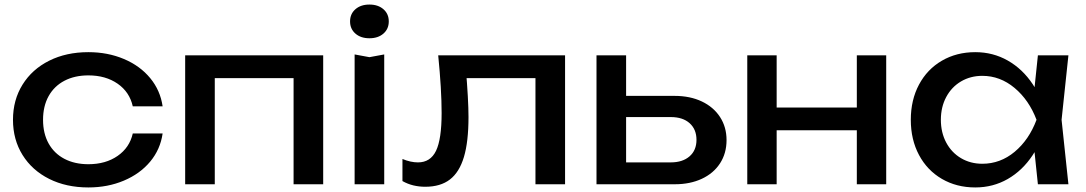

<svg xmlns="http://www.w3.org/2000/svg" viewBox="-20 -809 4767 843"><path d="M368 14Q271 14 196 -23.5Q121 -61 79 -128.5Q37 -196 37 -283Q37 -370 79 -437.5Q121 -505 196 -542.5Q271 -580 368 -580Q453 -580 524 -550Q595 -520 639.5 -466Q684 -412 694 -342H563Q549 -405 496.5 -441.5Q444 -478 368 -478Q308 -478 263 -454.5Q218 -431 193.5 -387Q169 -343 169 -283Q169 -223 193.5 -179Q218 -135 263 -111.5Q308 -88 368 -88Q444 -88 496.5 -124.5Q549 -161 563 -223H694Q684 -153 639.5 -99.5Q595 -46 524 -16Q453 14 368 14Z M1399 0H1269V-525L1329 -466H863L923 -525V0H793V-566H1399Z M1602 -558 1667 -570V0H1537V-570ZM1517 -715Q1517 -748 1540.5 -768.5Q1564 -789 1602 -789Q1640 -789 1663.5 -768.5Q1687 -748 1687 -715Q1687 -682 1663.5 -661.5Q1640 -641 1602 -641Q1564 -641 1540.5 -661.5Q1517 -682 1517 -715Z M2461 -566V0H2331V-526L2391 -466H1969L2025 -512Q2037 -370 2037 -295Q2037 -187 2017 -120Q1997 -53 1955.5 -21Q1914 11 1847 11Q1820 11 1795 5Q1770 -1 1747 -14V-111Q1783 -96 1815 -96Q1870 -96 1894.5 -147Q1919 -198 1919 -313Q1919 -416 1904 -566Z M2599 -566H2729V-36L2683 -96H2925Q2977 -96 3007.5 -122.5Q3038 -149 3038 -195Q3038 -241 3008 -268Q2978 -295 2925 -295H2687V-388H2942Q3010 -388 3061.5 -363.5Q3113 -339 3141.5 -295Q3170 -251 3170 -194Q3170 -136 3141.5 -92Q3113 -48 3061.5 -24Q3010 0 2943 0H2599Z M3390 -566V0H3261V-566ZM3871 -566V0H3742V-566ZM3796 -337V-237H3334V-337Z M4515 -210 4541 -283 4515 -355 4537 -566H4671L4641 -283L4671 0H4537ZM4262 14Q4180 14 4115.5 -23.5Q4051 -61 4015 -128.5Q3979 -196 3979 -283Q3979 -370 4015 -437.5Q4051 -505 4115.5 -542.5Q4180 -580 4262 -580Q4340 -580 4405 -543Q4470 -506 4514.5 -439Q4559 -372 4577 -283Q4558 -194 4513.5 -127Q4469 -60 4404.5 -23Q4340 14 4262 14ZM4293 -90Q4372 -90 4435 -142.5Q4498 -195 4531 -283Q4498 -370 4434.5 -423Q4371 -476 4293 -476Q4241 -476 4199.5 -451.5Q4158 -427 4134.5 -383Q4111 -339 4111 -283Q4111 -227 4134.5 -183Q4158 -139 4199.5 -114.5Q4241 -90 4293 -90Z"/></svg>

Font: Unbounded Variable
Style: Regular
Weight: 400
Designer: Luke Prowse, Jean-Baptiste Morizot, Fátima Lázaro, Florian Runge
Foundry: NaN
Version: Version 1.600;FEAKit 1.0